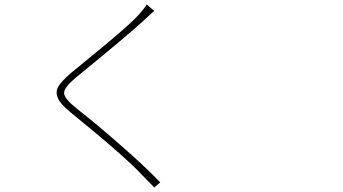

<svg xmlns="http://www.w3.org/2000/svg" viewBox="-20 -801 1540 863"><path d="M639.6 -781.2 672.9 -752Q667 -747.1 646.5 -728Q626 -709 624 -707Q562.5 -649.4 318.4 -450.2Q267.6 -407.2 268.1 -382.8Q268.6 -358.4 323.2 -314.5Q408.2 -248 520.5 -149.9Q632.8 -51.8 700.2 18.6L672.9 42Q666 33.2 647.5 15.1Q628.9 -2.9 623 -9.8Q550.8 -89.8 294.9 -297.9Q251 -334 239.7 -361.3Q228.5 -388.7 242.2 -412.1Q255.9 -435.5 298.8 -472.7Q317.4 -488.3 388.7 -546.4Q460 -604.5 516.1 -652.8Q572.3 -701.2 602.5 -733.4Q629.9 -763.7 639.6 -781.2Z"/></svg>

Font: Bpmf Zihi Sans ExtraLight
Style: ExtraLight
Weight: 250
Foundry: But Ko
Version: Version 1.320